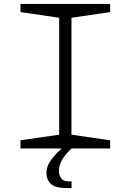

<svg xmlns="http://www.w3.org/2000/svg" viewBox="-20 -750 660 970"><path d="M83.5 -41 294.5 -72 279 -40V-690L294.5 -658L83.5 -689V-730H536.5V-689L325.5 -658L341 -690V-40L325.5 -72L536.5 -41V0H83.5ZM214.5 124Q214.5 90 238.2 57.5Q262 25 312.5 -18.5L341.5 0Q306 33.5 291.8 60.8Q277.5 88 277.5 114Q277.5 137 289.8 151.8Q302 166.5 327 166.5H341.5V200H314.5Q259 200 236.8 178.8Q214.5 157.5 214.5 124Z"/></svg>

Font: Monaspace Xenon Var ExtraLight
Style: Regular
Weight: 200
Designer: Riley Cran and the Lettermatic Team
Version: Version 1.200 (Monaspace Xenon Var)